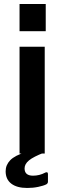

<svg xmlns="http://www.w3.org/2000/svg" viewBox="-20 -762 321 953"><path d="M202 0V-530H77V0ZM207 -607V-742H77V-607ZM30.5 33.5C15.5 49.2 8 67.3 8 88C8 114.7 17.3 135.2 36 149.5C54.7 163.8 81 171 115 171C134.3 171 152.7 169.2 170 165.5C187.3 161.8 200.7 157.7 210 153C215.3 149.7 218 145.3 218 140V103C218 96.3 216 93 212 93C208.7 93 206 93.7 204 95C185.3 105 165.3 110 144 110C116 110 102 98 102 74C102 59.3 109.3 46 124 34C138.7 22 163.3 9.3 198 -4L110 -8C72 4 45.5 17.8 30.5 33.5Z"/></svg>

Font: Morrison SemiBold
Style: Regular
Weight: 600
Designer: Pablo Impallari, Rodrigo Fuenzalida (Modified by Dan O. Williams)
Version: Version 0.030; ttfautohint (v1.8.1)